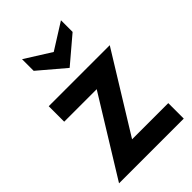

<svg xmlns="http://www.w3.org/2000/svg" viewBox="-224 -835 921 921"><g transform="rotate(-45 236.0 -375.0)"><path d="M374 -750V-671L242 -559L110 -671V-750L242 -667ZM455 -500 211.5 -105H457V0H18L261.5 -395H41V-500Z"/></g></svg>

Font: Cabin
Style: Bold
Weight: 700
Designer: Pablo Impallari
Foundry: Pablo Impallari. http://www.impallari.com Igino Marini. http://www.ikern.com
Version: Version 3.001;hotconv 1.0.109;makeotfexe 2.5.65596